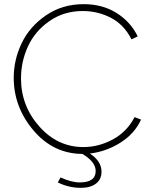

<svg xmlns="http://www.w3.org/2000/svg" viewBox="-20 -734 734 923"><path d="M658 -159Q627 -91 558.5 -48Q490 -5 412 4Q468 41 468 91Q468 129 441 149Q414 169 369 169Q310 169 258 143L271 119Q324 143 363 143Q440 143 440 88Q440 44 376 6Q236 5 141 -107Q46 -219 46 -360Q46 -447 84.5 -527Q123 -607 201.5 -660.5Q280 -714 382 -714Q473 -714 540.5 -671.5Q608 -629 642 -559L612 -545Q576 -616 513 -648.5Q450 -681 378 -681Q287 -681 217.5 -632.5Q148 -584 114.5 -511Q81 -438 81 -357Q81 -225 169 -126Q257 -27 381 -27Q454 -27 522 -63.5Q590 -100 627 -171Z"/></svg>

Font: Raleway-v4020 ExtraLight
Style: Regular
Weight: 275
Designer: Matt McInerney, Pablo Impallari, Rodrigo Fuenzalida
Foundry: Matt McInerney, Pablo Impallari, Rodrigo Fuenzalida
Version: Version 4.020;PS 004.020;hotconv 1.0.88;makeotf.lib2.5.64775